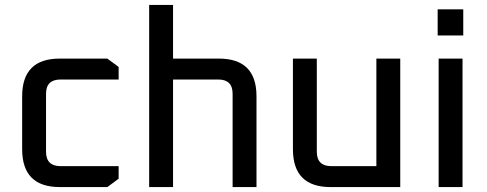

<svg xmlns="http://www.w3.org/2000/svg" viewBox="-20 -760 1977 780"><path d="M70 -154V-369Q70 -522 223 -522H416L462 -488V-437H226Q167 -437 167 -379V-144Q167 -85 226 -85H462V-34L416 0H223Q70 0 70 -154Z M586 0V-740H683V-522H869Q1022 -522 1022 -369V0H925V-379Q925 -437 867 -437H683V0Z M1170 -154V-522H1267V-144Q1267 -85 1326 -85H1509V-522H1606V0H1323Q1170 0 1170 -154Z M1758 -616V-722H1862V-616ZM1762 0V-522H1859V0Z"/></svg>

Font: Oxanium ExtraLight Medium
Style: Regular
Weight: 500
Version: Version 2.000